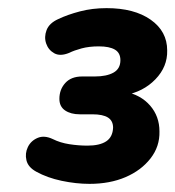

<svg xmlns="http://www.w3.org/2000/svg" viewBox="-20 -729 431 472"><path d="M200 -277Q167 -277 131.5 -284.5Q96 -292 69 -307Q49 -318 45 -335Q41 -352 48.5 -367.5Q56 -383 72.5 -390Q89 -397 110 -387Q128 -378 150.5 -374.5Q173 -371 195 -371Q225 -371 241 -381.5Q257 -392 258 -415Q258 -432 245.5 -440Q233 -448 207 -448H176Q154 -448 140 -457.5Q126 -467 126 -486Q126 -509 140.5 -525Q155 -541 182 -541H213Q242 -541 259 -550.5Q276 -560 276 -581Q276 -599 262.5 -607Q249 -615 223 -615Q199 -615 180.5 -610Q162 -605 150 -599Q128 -590 113.5 -598Q99 -606 93.5 -622Q88 -638 94.5 -655Q101 -672 123 -682Q146 -693 176.5 -701Q207 -709 242 -709Q310 -709 350.5 -680.5Q391 -652 391 -605Q392 -565 362 -534Q332 -503 286 -495V-504Q326 -496 349 -469.5Q372 -443 372 -406Q373 -369 350 -339.5Q327 -310 288.5 -293.5Q250 -277 200 -277Z"/></svg>

Font: Nunito ExtraLight ExtraBold
Style: Italic
Weight: 800
Italic angle: -9°
Version: Version 3.602